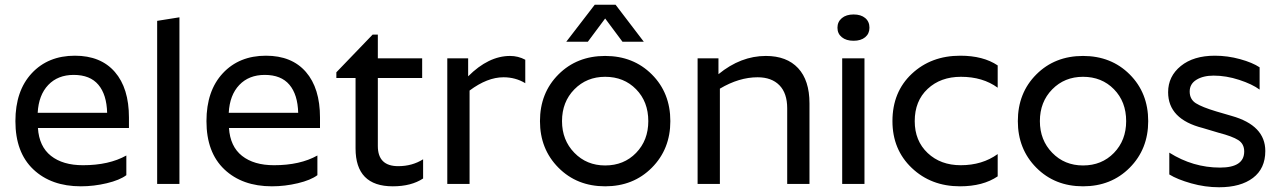

<svg xmlns="http://www.w3.org/2000/svg" viewBox="-20 -776 5392 810"><path d="M513 -37Q485 -16 430.5 -3Q376 10 321 10Q196 10 120.5 -61.5Q45 -133 45 -265Q45 -393 114 -467Q183 -541 296 -541Q405 -541 464.5 -472.5Q524 -404 524 -280V-236H140Q145 -158 195 -118.5Q245 -79 330 -79Q440 -79 513 -120ZM291 -460Q224 -460 183.5 -417.5Q143 -375 139 -300H432Q430 -377 395 -418.5Q360 -460 291 -460Z M643 -688 737 -703V0H643Z M1319 -37Q1291 -16 1236.5 -3Q1182 10 1127 10Q1002 10 926.5 -61.5Q851 -133 851 -265Q851 -393 920 -467Q989 -541 1102 -541Q1211 -541 1270.5 -472.5Q1330 -404 1330 -280V-236H946Q951 -158 1001 -118.5Q1051 -79 1136 -79Q1246 -79 1319 -120ZM1097 -460Q1030 -460 989.5 -417.5Q949 -375 945 -300H1238Q1236 -377 1201 -418.5Q1166 -460 1097 -460Z M1765 -23Q1715 10 1637 10Q1480 10 1480 -150V-447H1399V-471L1552 -630H1574V-530H1761V-447H1574V-160Q1574 -75 1660 -75Q1719 -75 1765 -104Z M1867 -530H1955V-454Q2041 -540 2132 -540Q2166 -540 2196 -524V-425Q2155 -450 2104 -450Q2036 -450 1961 -394V0H1867Z M2808 -265Q2808 -384 2730 -462Q2652 -540 2533 -540Q2414 -540 2336 -462Q2258 -384 2258 -265Q2258 -147 2336 -68.5Q2414 10 2533 10Q2652 10 2730 -68.5Q2808 -147 2808 -265ZM2533 -78Q2455 -78 2403 -131.5Q2351 -185 2351 -265Q2351 -346 2403 -399Q2455 -452 2533 -452Q2612 -452 2663.5 -399.5Q2715 -347 2715 -265Q2715 -184 2663.5 -131Q2612 -78 2533 -78ZM2489 -756 2369 -600H2460L2533 -698L2606 -600H2696L2577 -756Z M3176 -450Q3098 -450 3017 -402V0H2923V-530H3011V-463Q3105 -540 3211 -540Q3299 -540 3347 -488.5Q3395 -437 3395 -340V0H3301V-319Q3301 -383 3268 -416.5Q3235 -450 3176 -450Z M3533 -530H3627V0H3533ZM3648 -659Q3648 -634 3630 -619Q3612 -604 3581 -604Q3550 -604 3531.5 -619Q3513 -634 3513 -659Q3513 -684 3531.5 -699.5Q3550 -715 3581 -715Q3612 -715 3630 -700Q3648 -685 3648 -659Z M4189 -500V-406Q4126 -452 4034 -452Q3948 -452 3893.5 -401Q3839 -350 3839 -265Q3839 -182 3893.5 -130.5Q3948 -79 4033 -79Q4124 -79 4189 -126V-32Q4127 10 4030 10Q3908 10 3826.5 -67.5Q3745 -145 3745 -265Q3745 -388 3826.5 -464.5Q3908 -541 4031 -541Q4128 -541 4189 -500Z M4824 -265Q4824 -384 4746 -462Q4668 -540 4549 -540Q4430 -540 4352 -462Q4274 -384 4274 -265Q4274 -147 4352 -68.5Q4430 10 4549 10Q4668 10 4746 -68.5Q4824 -147 4824 -265ZM4549 -78Q4471 -78 4419 -131.5Q4367 -185 4367 -265Q4367 -346 4419 -399Q4471 -452 4549 -452Q4628 -452 4679.5 -399.5Q4731 -347 4731 -265Q4731 -184 4679.5 -131Q4628 -78 4549 -78Z M5176 -287Q5318 -247 5318 -139Q5318 -65 5266 -25.5Q5214 14 5123 14Q5064 14 5005.5 -2.5Q4947 -19 4913 -40V-132Q5013 -69 5127 -69Q5229 -69 5229 -137Q5229 -169 5204 -185Q5179 -201 5121 -216L5054 -236Q4908 -273 4908 -387Q4908 -454 4961.5 -497.5Q5015 -541 5105 -541Q5159 -541 5211.5 -526.5Q5264 -512 5294 -492V-398Q5263 -421 5208 -439Q5153 -457 5100 -457Q5056 -457 5027.5 -439.5Q4999 -422 4999 -390Q4999 -357 5025 -340.5Q5051 -324 5111 -306Z"/></svg>

Font: Roundo Medium
Style: Regular
Weight: 500
Designer: Namrata Goyal (Gurmukhi), Shiva Nallaperumal (Latin)
Foundry: Indian Type Foundry
Version: Version 1.000;PS 1.0;hotconv 1.0.88;makeotf.lib2.5.647800